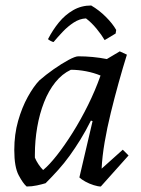

<svg xmlns="http://www.w3.org/2000/svg" viewBox="-20 -667 513 699"><path d="M77 12Q64 1 48 -29Q32 -59 32 -121Q32 -178 46 -227Q60 -276 81 -314Q102 -352 123 -374Q147 -395 175.5 -415Q204 -435 229 -448.5Q254 -462 265 -462Q291 -462 317.5 -459.5Q344 -457 369 -452L416 -480L442 -468Q427 -420 412 -366Q397 -312 383.5 -257Q370 -202 361 -149.5Q352 -97 350 -53L427 -122L448 -101L347 12Q337 12 321 7Q305 2 290.5 -6Q276 -14 269 -21L317 -226L311 -228Q292 -190 272.5 -158.5Q253 -127 233.5 -100Q214 -73 192 -48.5Q170 -24 146 0Q133 4 114.5 8Q96 12 77 12ZM137 -48Q159 -66 187 -101.5Q215 -137 244.5 -184Q274 -231 300.5 -284.5Q327 -338 346 -392Q322 -402 293.5 -407.5Q265 -413 238 -413Q206 -398 181.5 -367.5Q157 -337 140.5 -295Q124 -253 115.5 -204Q107 -155 107 -104Q107 -101 107 -98.5Q107 -96 107 -93Q112 -81 120 -69Q128 -57 137 -48ZM312 -647Q341 -630 365.5 -605.5Q390 -581 403 -558L401 -545L361 -521Q350 -540 331.5 -562.5Q313 -585 293 -600Q270 -599 248.5 -585Q227 -571 208.5 -551.5Q190 -532 175 -514Q172 -514 163.5 -518.5Q155 -523 155 -525Q172 -558 194.5 -585.5Q217 -613 246.5 -630Q276 -647 312 -647Z"/></svg>

Font: Labrada
Style: Italic
Weight: 400
Italic angle: -7°
Designer: Mercedes Jáuregui
Foundry: Omnibus-Type Team
Version: Version 1.000